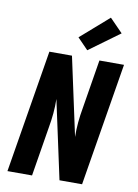

<svg xmlns="http://www.w3.org/2000/svg" viewBox="-105 -1063 810 1130"><g transform="rotate(10 300.0 -497.5)"><path d="M21 0 142 -735H277L378 -267Q377 -310 381 -353.5Q385 -397 393 -441L441 -735H588L467 0H332L231 -468Q232 -425 228 -381.5Q224 -338 216 -294L168 0ZM360 -782 296 -848 464 -995 542 -915Z"/></g></svg>

Font: Iosevka Heavy Extended
Style: Italic
Weight: 900
Width: 7
Italic angle: -9°
Monospace: yes
Designer: Belleve Invis
Foundry: Belleve Invis
Version: Version 32.5.0; ttfautohint (v1.8.4)